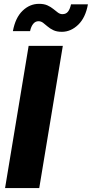

<svg xmlns="http://www.w3.org/2000/svg" viewBox="-20 -962 470 982"><path d="M301.3 -727.5 180.7 0H5.9L126.5 -727.5ZM296.4 -799.3Q270.5 -799.3 253.4 -807.4Q236.3 -815.4 223.6 -826.4Q210.9 -837.4 200.2 -845.5Q189.5 -853.5 176.8 -853.5Q160.6 -853.5 149.7 -839.8Q138.7 -826.2 133.8 -802.7H45.9Q58.6 -871.6 95.5 -907Q132.3 -942.4 179.7 -942.4Q205.1 -942.4 222.4 -934.6Q239.7 -926.8 252.4 -916.3Q265.1 -905.8 276.1 -897.7Q287.1 -889.6 299.3 -889.6Q317.9 -889.6 327.9 -902.6Q337.9 -915.5 343.3 -939.9H429.7Q417.5 -871.6 379.9 -835.4Q342.3 -799.3 296.4 -799.3Z"/></svg>

Font: Inter 28pt ExtraBold
Style: Italic
Weight: 800
Italic angle: -9.3988°
Designer: Rasmus Andersson
Foundry: rsms
Version: Version 4.001;git-66647c0bb